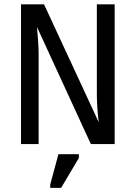

<svg xmlns="http://www.w3.org/2000/svg" viewBox="-20 -679 640 905"><path d="M408.2 0 154.3 -551.8Q162.1 -467.8 162.1 -427.7V0H79.1V-658.7H187.5L445.3 -103Q436.5 -173.3 436.5 -236.8V-658.7H520.5V0ZM216.8 206.5V190.4L255.4 47.9H351.6V65.9L268.1 206.5Z"/></svg>

Font: Cousine
Style: Regular
Weight: 400
Monospace: yes
Designer: Steve Matteson
Foundry: Monotype Imaging Inc.
Version: Version 1.21